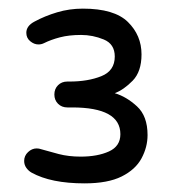

<svg xmlns="http://www.w3.org/2000/svg" viewBox="-20 -729 410 445"><path d="M176 -304Q98 -304 53 -329Q46 -333 41 -340Q36 -347 36 -356Q36 -368 45 -376.5Q54 -385 65 -385Q68 -385 70.5 -384.5Q73 -384 76 -383Q93 -378 116 -372Q139 -366 167 -366Q206 -366 232.5 -378Q259 -390 259 -418Q259 -480 147 -480H136Q123 -480 114.5 -488.5Q106 -497 106 -510Q106 -523 114.5 -531.5Q123 -540 136 -540H141Q184 -540 215 -552.5Q246 -565 246 -598Q246 -627 220.5 -637.5Q195 -648 168 -648Q140 -648 119 -642.5Q98 -637 82 -629Q76 -626 69 -626Q59 -626 50 -633.5Q41 -641 41 -653Q41 -669 60 -679Q84 -692 112.5 -700.5Q141 -709 172 -709Q245 -709 276.5 -678Q308 -647 308 -603Q308 -563 287.5 -542Q267 -521 246 -513Q273 -505 297.5 -482.5Q322 -460 322 -416Q322 -388 308 -362Q294 -336 262 -320Q230 -304 176 -304Z"/></svg>

Font: Varela Round
Style: Regular
Weight: 400
Designer: Joe Prince, Avraham Cornfeld
Foundry: Joe Prince, Avraham Cornfeld
Version: Version 3.010; ttfautohint (v1.8.4.7-5d5b)